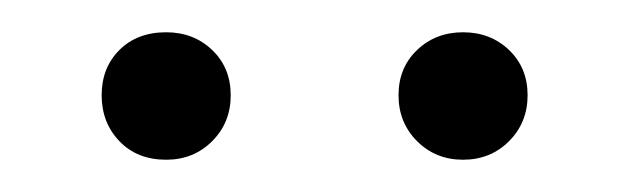

<svg xmlns="http://www.w3.org/2000/svg" viewBox="-20 -605 391 119"><path d="M43 -546Q43 -563 54 -574Q65 -585 83 -585Q100 -585 111.5 -574Q123 -563 123 -546Q123 -529 111.5 -517.5Q100 -506 83 -506Q65 -506 54 -517.5Q43 -529 43 -546ZM227 -546Q227 -563 238.5 -574Q250 -585 267 -585Q284 -585 295.5 -574Q307 -563 307 -546Q307 -529 295.5 -517.5Q284 -506 267 -506Q250 -506 238.5 -517.5Q227 -529 227 -546Z"/></svg>

Font: Ysabeau Semilight
Style: Regular
Weight: 300
Designer: Christian Thalmann (Catharsis Fonts)
Version: Version 0.003